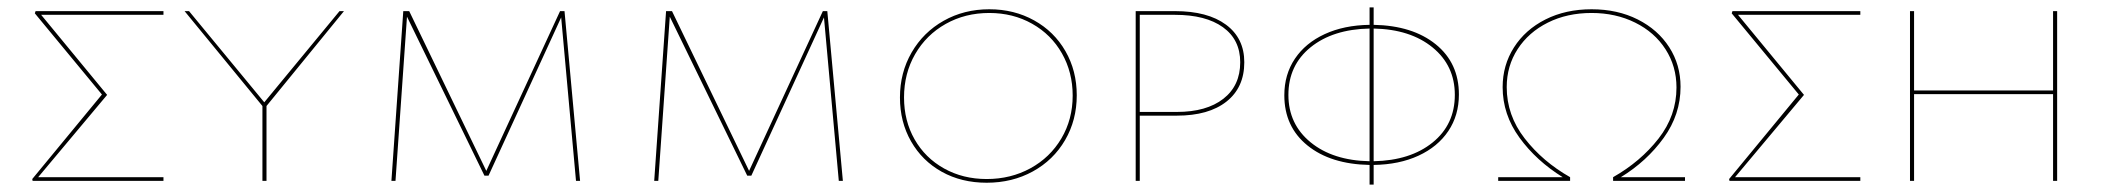

<svg xmlns="http://www.w3.org/2000/svg" viewBox="-20 -488 5675 518"><path d="M421 -448H91L269 -232L83 -10H421V0H68L67 -5L255 -233L74 -452L76 -458H421Z M699 -202V0H688V-202L478 -458H490L693 -212L896 -458H908Z M1534 0 1494 -441 1298 -14H1287L1078 -443L1047 0H1036L1068 -458H1084L1292 -27L1491 -458H1503L1545 0Z M2243 0 2203 -441 2007 -14H1996L1787 -443L1756 0H1745L1777 -458H1793L2001 -27L2200 -458H2212L2254 0Z M2408 -225Q2408 -292 2439.5 -346.5Q2471 -401 2526 -432Q2581 -463 2649 -463Q2716 -463 2770 -433Q2824 -403 2854.5 -350Q2885 -297 2885 -231Q2885 -164 2853.5 -110Q2822 -56 2766.5 -25.5Q2711 5 2642 5Q2574 5 2521 -24.5Q2468 -54 2438 -106.5Q2408 -159 2408 -225ZM2874 -230Q2874 -293 2845 -344Q2816 -395 2764.5 -424Q2713 -453 2649 -453Q2584 -453 2531.5 -423.5Q2479 -394 2449 -342Q2419 -290 2419 -225Q2419 -162 2447.5 -112Q2476 -62 2527 -33.5Q2578 -5 2642 -5Q2707 -5 2760 -34Q2813 -63 2843.5 -114.5Q2874 -166 2874 -230Z M3337 -320Q3337 -252 3289 -214Q3241 -176 3155 -176H3055V0H3044V-458H3150Q3238 -458 3287.5 -421.5Q3337 -385 3337 -320ZM3326 -320Q3326 -381 3279.5 -414.5Q3233 -448 3150 -448H3055V-186H3155Q3235 -186 3280.5 -221.5Q3326 -257 3326 -320Z M3686 -43V10H3675V-43Q3570 -45 3507.5 -95.5Q3445 -146 3445 -231Q3445 -287 3473.5 -329.5Q3502 -372 3554 -396Q3606 -420 3675 -421V-468H3686V-421Q3791 -419 3853.5 -368.5Q3916 -318 3916 -233Q3916 -177 3887.5 -134.5Q3859 -92 3807 -68Q3755 -44 3686 -43ZM3675 -53V-411Q3576 -409 3516 -360.5Q3456 -312 3456 -232Q3456 -153 3516 -104Q3576 -55 3675 -53ZM3905 -232Q3905 -311 3845 -360Q3785 -409 3686 -411V-53Q3785 -55 3845 -103.5Q3905 -152 3905 -232Z M4526 -10V0H4332V-10Q4406 -52 4454.5 -114Q4503 -176 4503 -252Q4503 -309 4473.5 -355Q4444 -401 4391.5 -427Q4339 -453 4274 -453Q4208 -453 4156 -427Q4104 -401 4074.5 -355.5Q4045 -310 4045 -253Q4045 -177 4093.5 -114.5Q4142 -52 4216 -10V0H4022V-10H4196Q4125 -54 4079.5 -116.5Q4034 -179 4034 -253Q4034 -312 4064.5 -360Q4095 -408 4149.5 -435.5Q4204 -463 4274 -463Q4344 -463 4398.5 -435.5Q4453 -408 4483.5 -360.5Q4514 -313 4514 -254Q4514 -179 4468.5 -116Q4423 -53 4353 -10Z M4999 -448H4669L4847 -232L4661 -10H4999V0H4646L4645 -5L4833 -233L4652 -452L4654 -458H4999Z M5530 -458V0H5519V-234H5144V0H5133V-458H5144V-244H5519V-458Z"/></svg>

Font: Ysabeau SC Hairline
Style: Regular
Weight: 100
Designer: Christian Thalmann (Catharsis Fonts)
Version: Version 0.003